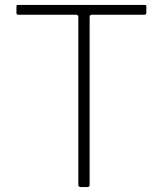

<svg xmlns="http://www.w3.org/2000/svg" viewBox="-20 -762 663 782"><path d="M47 -709V-735Q47 -739 48.5 -740.5Q50 -742 54 -742H569Q573 -742 574.5 -740.5Q576 -739 576 -735V-709Q576 -702 568 -702H355Q345 -702 345 -693V-10Q345 0 336 0H309Q299 0 299 -10V-693Q299 -702 289 -702H55Q47 -702 47 -709Z"/></svg>

Font: Libre Franklin Thin
Style: Regular
Weight: 100
Designer: Pablo Impallari, Rodrigo Fuenzalida, Nhung Nguyen
Foundry: Impallari Type
Version: Version 3.000